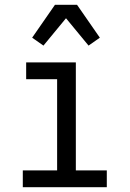

<svg xmlns="http://www.w3.org/2000/svg" viewBox="-20 -780 540 800"><path d="M75 0V-70H218V-450H89V-520H296V-70H425V0ZM161 -590 114 -623 209 -760H301L396 -623L349 -590L255 -704Z"/></svg>

Font: Iosevka srxl
Style: Regular
Weight: 400
Monospace: yes
Designer: Belleve Invis
Foundry: Belleve Invis
Version: Version 33.0.1; ttfautohint (v1.8.3)